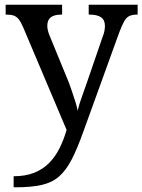

<svg xmlns="http://www.w3.org/2000/svg" viewBox="-20 -556 605 816"><path d="M38 193Q89 193 126 178Q163 163 189 136.5Q215 110 233 74Q251 38 263 -4L78 -441Q69 -462 60 -473.5Q51 -485 39 -489.5Q27 -494 7 -494H4V-536H244V-494H241Q211 -494 196 -482.5Q181 -471 181 -446Q181 -438 183 -429Q185 -420 189 -409L262 -231Q272 -208 281.5 -180.5Q291 -153 299 -128Q307 -103 310 -86Q317 -115 328.5 -146Q340 -177 350 -207L417 -402Q422 -414 424 -425.5Q426 -437 426 -445Q426 -471 409.5 -482.5Q393 -494 360 -494H357V-536H565V-494H562Q543 -494 530 -488Q517 -482 507.5 -465Q498 -448 486 -416L334 4Q308 77 284 123Q260 169 230.5 194.5Q201 220 157 230Q113 240 47 240H38Z"/></svg>

Font: Noto Serif Armenian
Style: Regular
Weight: 400
Designer: Monotype Design Team
Foundry: Monotype Imaging Inc.
Version: Version 2.007